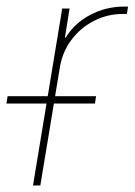

<svg xmlns="http://www.w3.org/2000/svg" viewBox="-54 -567 412 587"><path d="M46.9 0 136.2 -541H158.7L144.5 -452.1H147Q173.3 -495.6 221.4 -521.2Q269.5 -546.9 325.7 -546.9Q330.1 -546.9 331.5 -546.9Q333 -546.9 337.4 -546.9L334 -524.4Q331.5 -524.4 329.1 -524.4Q326.7 -524.4 322.3 -524.4Q274.4 -524.4 233.2 -503.2Q191.9 -481.9 164.3 -445.1Q136.7 -408.2 128.9 -360.4L69.3 0ZM-34.2 -250.5 -30.8 -272.9H239.7L236.3 -250.5Z"/></svg>

Font: Inter 17pt Thin
Style: Italic
Weight: 250
Italic angle: -9.3988°
Version: Version 4.001;git-66647c0bb